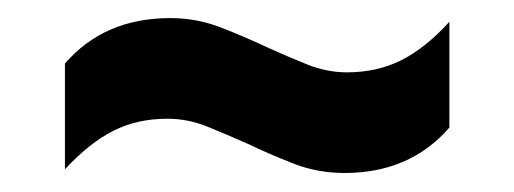

<svg xmlns="http://www.w3.org/2000/svg" viewBox="-20 -482 554 207"><path d="M351.5 -295.5Q322.5 -295.5 296.8 -305.5Q271 -315.5 247 -327Q224.5 -337 203.5 -345.5Q182.5 -354 160.5 -354Q128 -354 102.2 -341Q76.5 -328 50 -299.5V-413.5Q92.5 -462.5 163.5 -462.5Q192 -462.5 217.8 -452.5Q243.5 -442.5 268 -431Q290 -421 311.2 -412.5Q332.5 -404 354 -404Q386.5 -404 412.5 -417Q438.5 -430 464.5 -458.5V-344.5Q422 -295.5 351.5 -295.5Z"/></svg>

Font: Encode Sans Condensed
Style: Bold
Weight: 700
Width: 3
Designer: Multiple Designers
Foundry: Impallari Type
Version: Version 3.000; ttfautohint (v1.8.3) -l 8 -r 50 -G 200 -x 14 